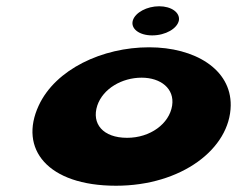

<svg xmlns="http://www.w3.org/2000/svg" viewBox="-20 -576 786 613"><path d="M103.6 -239C39.5 -101 131.4 17 350.4 17C559.4 17 714.5 -101 716.6 -239C718.3 -355 602 -425 456 -425C307 -425 157.3 -355 103.6 -239ZM290.6 -239C308.8 -293 369.2 -328 432.2 -328C493.2 -328 537.8 -293 529.6 -239C520.7 -181 459.8 -136 385.8 -136C308.8 -136 271.7 -181 290.6 -239ZM488.1 -556C449.1 -556 412 -536 404.2 -511C396.2 -485 423.8 -463 465.8 -463C508.8 -463 546.2 -485 551.2 -511C555 -536 527.1 -556 488.1 -556Z"/></svg>

Font: Hussar Milosc
Style: Obl
Weight: 700
Foundry: Cannot Into Space Fonts
Version: Version 1.02